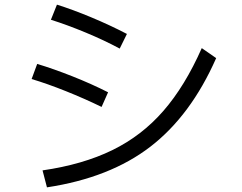

<svg xmlns="http://www.w3.org/2000/svg" viewBox="-20 -803 1040 826"><path d="M495 -594Q428 -630 348.5 -663Q269 -696 199 -718L225 -783Q292 -762 372.5 -728.5Q453 -695 526 -657ZM163 -70Q336 -95 463 -157Q590 -219 683 -326Q776 -433 848 -596L910 -553Q801 -306 627 -172Q453 -38 182 3ZM417 -343Q343 -379 263 -411Q183 -443 116 -463L140 -528Q210 -507 292 -474.5Q374 -442 445 -406Z"/></svg>

Font: IBM Plex Sans JP
Style: Regular
Weight: 400
Designer: Mike Abbink; Paul van der Laan; Pieter van Rosmalen; Wujin Sim; Yejin Wi; Jinhee Kim; Boomi Park; Yona Kim; Kichan Ma
Foundry: Sandoll Inc.
Version: Version 1.001